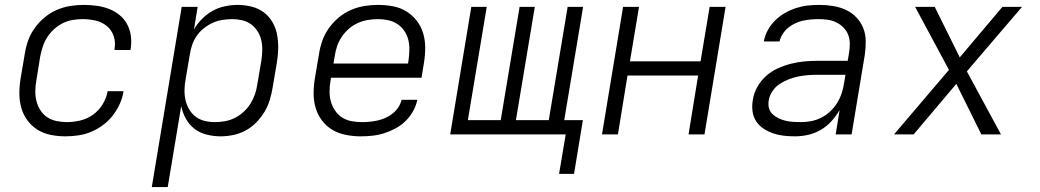

<svg xmlns="http://www.w3.org/2000/svg" viewBox="-20 -548 4240 783"><path d="M247 8Q216 8 186.5 2Q157 -4 133 -19Q109 -34 92 -57Q75 -80 67 -108Q59 -136 59 -166.5Q59 -197 64 -228L81 -328Q85 -355 94.5 -382Q104 -409 121.5 -433.5Q139 -458 162 -477Q185 -496 211.5 -507.5Q238 -519 266 -523.5Q294 -528 321 -528Q347 -528 373.5 -524.5Q400 -521 423.5 -512Q447 -503 466.5 -487.5Q486 -472 498 -450Q510 -428 513.5 -402.5Q517 -377 513 -350L512 -344H447V-348Q452 -376 443.5 -401Q435 -426 415.5 -442Q396 -458 370 -464Q344 -470 317 -470Q297 -470 276 -466.5Q255 -463 236 -453.5Q217 -444 200.5 -429Q184 -414 172.5 -396Q161 -378 154.5 -358Q148 -338 144 -318L128 -218Q124 -197 124 -175.5Q124 -154 129 -134.5Q134 -115 145 -98Q156 -81 172.5 -70Q189 -59 210 -54.5Q231 -50 252 -50Q279 -50 307 -56.5Q335 -63 359 -80Q383 -97 398.5 -122.5Q414 -148 419 -176H484Q480 -150 468.5 -124.5Q457 -99 440 -77Q423 -55 400 -38Q377 -21 352 -10.5Q327 0 300 4Q273 8 247 8Z M599 215 721 -520H786L771 -428Q784 -451 804 -471Q824 -491 847.5 -504Q871 -517 897.5 -522.5Q924 -528 949 -528Q978 -528 1006 -521Q1034 -514 1055.5 -498Q1077 -482 1091 -458Q1105 -434 1110 -406.5Q1115 -379 1114.5 -350Q1114 -321 1109 -292L1092 -192Q1088 -167 1080.5 -141.5Q1073 -116 1059 -92.5Q1045 -69 1025.5 -49Q1006 -29 982 -16Q958 -3 931.5 2.5Q905 8 880 8Q851 8 823 1Q795 -6 773.5 -22.5Q752 -39 738.5 -63Q725 -87 719 -115L664 215ZM856 -50Q876 -50 896.5 -53.5Q917 -57 936.5 -66.5Q956 -76 972.5 -91Q989 -106 1000.5 -124Q1012 -142 1019 -161.5Q1026 -181 1029 -202L1046 -302Q1049 -323 1049.5 -344Q1050 -365 1045.5 -384.5Q1041 -404 1030 -421Q1019 -438 1003 -449.5Q987 -461 967 -465.5Q947 -470 926 -470Q906 -470 885.5 -466.5Q865 -463 846.5 -454.5Q828 -446 811 -432.5Q794 -419 782 -401.5Q770 -384 763.5 -364.5Q757 -345 754 -325L737 -225Q733 -204 732.5 -182Q732 -160 736.5 -140Q741 -120 751.5 -102Q762 -84 778 -72Q794 -60 814.5 -55Q835 -50 856 -50Z M1451 8Q1420 8 1390 2Q1360 -4 1335.5 -18.5Q1311 -33 1293.5 -56Q1276 -79 1267.5 -107Q1259 -135 1259 -166Q1259 -197 1264 -228L1281 -328Q1285 -355 1294.5 -382Q1304 -409 1321.5 -433.5Q1339 -458 1362 -477Q1385 -496 1411.5 -507.5Q1438 -519 1466 -523.5Q1494 -528 1521 -528Q1552 -528 1582 -522.5Q1612 -517 1636.5 -502Q1661 -487 1679 -464Q1697 -441 1705.5 -413Q1714 -385 1714 -354Q1714 -323 1709 -292L1699 -231H1330L1328 -219Q1324 -197 1324 -175Q1324 -153 1329.5 -133.5Q1335 -114 1346.5 -97Q1358 -80 1375 -69Q1392 -58 1413 -54Q1434 -50 1456 -50Q1472 -50 1487.5 -51.5Q1503 -53 1519.5 -56.5Q1536 -60 1551.5 -67Q1567 -74 1581 -85Q1595 -96 1604.5 -110.5Q1614 -125 1618 -141H1682Q1677 -117 1664.5 -94.5Q1652 -72 1633.5 -54Q1615 -36 1592.5 -24Q1570 -12 1546 -4.5Q1522 3 1498 5.5Q1474 8 1451 8ZM1340 -289H1644L1646 -301Q1649 -323 1649.5 -344.5Q1650 -366 1645 -386Q1640 -406 1628.5 -422.5Q1617 -439 1600.5 -450Q1584 -461 1563.5 -465.5Q1543 -470 1522 -470Q1501 -470 1480 -466.5Q1459 -463 1439 -454Q1419 -445 1402.5 -430.5Q1386 -416 1373.5 -397.5Q1361 -379 1354.5 -359Q1348 -339 1345 -319Z M2260 161 2287 0H1816L1902 -520H1965L1888 -58H2022L2099 -520H2161L2084 -58H2218L2295 -520H2358L2281 -58H2357L2321 161Z M2435 0 2521 -520H2586L2549 -298H2837L2874 -520H2939L2853 0H2788L2827 -240H2539L2500 0Z M3222 8Q3199 8 3176.5 5.5Q3154 3 3133.5 -4Q3113 -11 3094.5 -23Q3076 -35 3064 -53Q3052 -71 3049 -93.5Q3046 -116 3050 -140Q3054 -167 3068 -192.5Q3082 -218 3103.5 -237.5Q3125 -257 3151.5 -269Q3178 -281 3205.5 -288Q3233 -295 3260 -297.5Q3287 -300 3314 -300H3437L3443 -335Q3446 -354 3445.5 -373Q3445 -392 3438 -408.5Q3431 -425 3418 -437.5Q3405 -450 3389 -457.5Q3373 -465 3355 -467.5Q3337 -470 3318 -470Q3302 -470 3286 -468.5Q3270 -467 3254 -463.5Q3238 -460 3223 -453Q3208 -446 3194.5 -435Q3181 -424 3172 -409.5Q3163 -395 3159 -379H3095Q3099 -403 3111.5 -425.5Q3124 -448 3142 -465.5Q3160 -483 3182 -495.5Q3204 -508 3227.5 -515.5Q3251 -523 3274.5 -525.5Q3298 -528 3322 -528Q3350 -528 3377.5 -523.5Q3405 -519 3429 -508Q3453 -497 3471.5 -478Q3490 -459 3500 -434.5Q3510 -410 3510.5 -382Q3511 -354 3507 -326L3453 0H3388L3404 -99Q3390 -75 3370.5 -53.5Q3351 -32 3326.5 -18Q3302 -4 3275.5 2Q3249 8 3222 8ZM3247 -50Q3267 -50 3288 -54Q3309 -58 3329 -68Q3349 -78 3365.5 -93.5Q3382 -109 3393.5 -127.5Q3405 -146 3412 -166.5Q3419 -187 3422 -208L3428 -243H3314Q3295 -243 3275 -241.5Q3255 -240 3235.5 -236Q3216 -232 3196.5 -224.5Q3177 -217 3159.5 -205.5Q3142 -194 3130 -176Q3118 -158 3115 -138Q3112 -122 3116 -107Q3120 -92 3131 -82Q3142 -72 3155.5 -65.5Q3169 -59 3184 -55.5Q3199 -52 3215 -51Q3231 -50 3247 -50Z M3626 0 3850 -263 3712 -520H3792L3894 -314L4068 -520H4148L3923 -257L4062 0H3982L3880 -206L3706 0Z"/></svg>

Font: Iosevka Light Extended Oblique
Style: Regular
Weight: 300
Width: 7
Italic angle: -9°
Monospace: yes
Designer: Belleve Invis
Foundry: Belleve Invis
Version: Version 32.5.0; ttfautohint (v1.8.4)